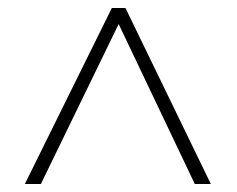

<svg xmlns="http://www.w3.org/2000/svg" viewBox="-20 -740 591 479"><path d="M259 -720 42 -281H82L276 -680L466 -281H506L293 -720Z"/></svg>

Font: Noto Sans Devanagari UI ExtraLight
Style: Regular
Weight: 200
Designer: Jelle Bosma - Monotype Design Team
Foundry: Monotype Imaging Inc.
Version: Version 2.003